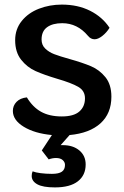

<svg xmlns="http://www.w3.org/2000/svg" viewBox="-20 -580 538 836"><path d="M283 8 244 52H254Q298 52 325.5 75Q353 98 353 136Q353 183 319 209.5Q285 236 219 236Q167 236 142.5 222.5Q118 209 118 186Q118 175 122 166Q134 171 157 174Q180 177 206 177Q236 177 249.5 167.5Q263 158 263 138Q263 126 253 117Q243 108 224 108Q208 108 192 114L162 75L206 8Q131 1 83.5 -28Q36 -57 36 -97Q36 -120 52 -136.5Q68 -153 97 -156Q122 -114 158.5 -93.5Q195 -73 249 -73Q301 -73 325.5 -94.5Q350 -116 350 -152Q350 -185 320.5 -202Q291 -219 229 -237Q172 -254 135 -270.5Q98 -287 72 -320Q46 -353 46 -405Q46 -453 74.5 -488.5Q103 -524 149.5 -542Q196 -560 249 -560Q319 -560 372.5 -533Q426 -506 457 -459Q444 -438 425.5 -423.5Q407 -409 392 -409Q375 -409 363 -424Q317 -479 251 -479Q209 -479 185 -461.5Q161 -444 161 -408Q161 -384 177 -368.5Q193 -353 216.5 -344Q240 -335 283 -323Q340 -307 376.5 -291.5Q413 -276 439 -244Q465 -212 465 -159Q465 -86 417.5 -43Q370 0 283 8Z"/></svg>

Font: Krub SemiBold
Style: Regular
Weight: 600
Version: Version 1.000; ttfautohint (v1.6)